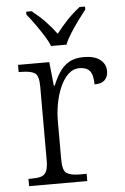

<svg xmlns="http://www.w3.org/2000/svg" viewBox="-54 -805 549 845"><g transform="rotate(-5 220.5 -383.0)"><path d="M40 0V-32H52Q78 -32 94.5 -36.5Q111 -41 119 -57Q127 -73 127 -107V-433Q127 -481 108.5 -492.5Q90 -504 47 -504H38V-536H176L187 -431H191Q203 -461 219.5 -487Q236 -513 262 -529Q288 -545 329 -545Q376 -545 401 -525.5Q426 -506 426 -474Q426 -451 412 -436Q398 -421 366 -421Q366 -463 351.5 -480.5Q337 -498 306 -498Q277 -498 255.5 -477Q234 -456 219.5 -422.5Q205 -389 198 -350Q191 -311 191 -274V-104Q191 -55 209.5 -43.5Q228 -32 266 -32H297V0ZM190 -606Q181 -629 164 -655.5Q147 -682 128.5 -708Q110 -734 94 -753V-766H118Q151 -740 176.5 -713.5Q202 -687 224 -657Q247 -687 272 -713.5Q297 -740 330 -766H354V-753Q339 -734 320 -708Q301 -682 284 -655.5Q267 -629 258 -606Z"/></g></svg>

Font: Noto Serif Malayalam Light
Style: Regular
Weight: 300
Designer: Indian type Foundry, Jelle Bosma, Monotype Design Team
Foundry: Monotype Imaging Inc.
Version: Version 2.104; ttfautohint (v1.8.4.7-5d5b)